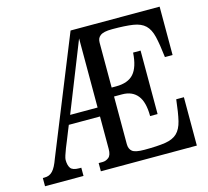

<svg xmlns="http://www.w3.org/2000/svg" viewBox="-104 -848 1053 970"><g transform="rotate(-15 422.5 -363.5)"><path d="M809.6 -726.6V-473.6H769.5Q761.7 -542 752 -583Q742.2 -624 720.2 -645Q698.2 -666 657.7 -672.4Q617.2 -678.7 548.8 -678.7Q524.4 -678.7 509.3 -675.3Q494.1 -671.9 485.4 -665Q476.6 -658.2 473.1 -649.4Q469.7 -640.6 469.7 -628.9V-394.5H493.2Q555.7 -394.5 585.4 -428.2Q615.2 -461.9 620.1 -537.1H659.2V-205.1H620.1Q620.1 -278.3 592.3 -313Q564.5 -347.7 511.7 -347.7H469.7V-98.6Q469.7 -73.2 485.4 -60.5Q501 -47.9 548.8 -47.9Q617.2 -47.9 657.7 -54.2Q698.2 -60.5 720.2 -81.5Q742.2 -102.5 752 -143.1Q761.7 -183.6 769.5 -252.9H809.6V0H307.6V-43H328.1Q345.7 -43 360.4 -54.7Q375 -66.4 375 -98.6V-268.6H211.9L199.2 -237.3Q192.4 -218.8 183.6 -198.2Q174.8 -177.7 167.5 -158.7Q160.2 -139.6 155.3 -124.5Q150.4 -109.4 150.4 -101.6Q150.4 -73.2 161.1 -58.1Q171.9 -43 206.1 -43H216.8V0H15.6V-43H23.4Q38.1 -43 48.3 -47.4Q58.6 -51.8 67.4 -61Q76.2 -70.3 84 -85.4Q91.8 -100.6 99.6 -122.1L343.8 -726.6ZM375 -676.8 231.4 -315.4H375Z"/></g></svg>

Font: Subtext
Style: Regular
Weight: 400
Designer: Christopher J. Fynn
Foundry: Christopher J. Fynn for DDC
Version: Version 1.000 preliminary